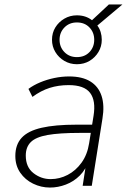

<svg xmlns="http://www.w3.org/2000/svg" viewBox="-20 -836 571 864"><path d="M205 8Q165 8 129 -9.5Q93 -27 71 -59Q49 -91 49 -134Q49 -185 77.5 -216Q106 -247 167 -261Q228 -275 324 -275H405L399 -238H340Q247 -238 194 -228.5Q141 -219 118.5 -196.5Q96 -174 96 -136Q96 -84 130.5 -57Q165 -30 208 -30Q248 -30 284.5 -49Q321 -68 347 -104Q373 -140 381 -191L401 -315Q412 -383 385.5 -418Q359 -453 289 -453Q243 -453 203.5 -440.5Q164 -428 126 -400L108 -436Q131 -453 161 -465.5Q191 -478 224.5 -485Q258 -492 291 -492Q350 -492 386.5 -469.5Q423 -447 437 -404.5Q451 -362 441 -302L393 0H352L370 -116H380Q367 -74 339.5 -46.5Q312 -19 276.5 -5.5Q241 8 205 8ZM326 -547Q295 -547 269.5 -562Q244 -577 229 -602Q214 -627 214 -657Q214 -688 229 -712.5Q244 -737 269.5 -752Q295 -767 326 -767Q346 -767 363 -761.5Q380 -756 394 -745L470 -816H531L418 -721Q428 -708 433 -691.5Q438 -675 438 -657Q438 -627 423 -602Q408 -577 383 -562Q358 -547 326 -547ZM326 -579Q361 -579 382.5 -601.5Q404 -624 404 -657Q404 -690 382.5 -712.5Q361 -735 326 -735Q292 -735 270 -712.5Q248 -690 248 -657Q248 -624 270 -601.5Q292 -579 326 -579Z"/></svg>

Font: Nunito Sans 12pt ExtraLight 12pt ExtraLight
Style: Italic
Weight: 250
Italic angle: -9°
Version: Version 3.101;gftools[0.9.27]